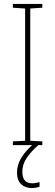

<svg xmlns="http://www.w3.org/2000/svg" viewBox="-20 -827 278 971"><path d="M194 -93H45V-112L107 -115V-784L45 -788V-807H194V-788L133 -784V-115L194 -112ZM93 41Q93 100 142 100Q152 100 163 98Q174 96 180 94V117Q173 120 162.5 122Q152 124 140 124Q107 124 86.5 104Q66 84 66 45Q66 6 89 -31Q112 -68 154 -103L174 -93Q136 -60 114.5 -27.5Q93 5 93 41Z"/></svg>

Font: Noto Sans Telugu UI Condensed Thin
Style: Regular
Weight: 100
Width: 3
Designer: Jelle Bosma - Monotype Design Team
Foundry: Monotype Imaging Inc.
Version: Version 2.005; ttfautohint (v1.8.4.7-5d5b)